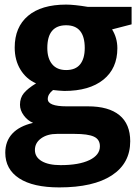

<svg xmlns="http://www.w3.org/2000/svg" viewBox="-20 -576 605 836"><path d="M3 89Q3 39 33.5 6Q64 -27 124 -41Q100 -51 83.5 -73.5Q67 -96 67 -120Q67 -150 84 -170.5Q101 -191 137 -213Q94 -232 69 -273Q44 -314 44 -369Q44 -458 102 -507Q160 -556 268 -556Q303 -556 363 -546H553V-470L468 -448Q491 -411 491 -366Q491 -278 430 -229Q369 -180 260 -180Q250 -180 235.5 -181.5Q221 -183 211 -184Q188 -166 188 -145Q188 -113 270 -113H363Q453 -113 500 -74.5Q547 -36 547 39Q547 135 467 187.5Q387 240 238 240Q124 240 63.5 200.5Q3 161 3 89ZM349 -367Q349 -466 268 -466Q186 -466 186 -367Q186 -322 207 -296.5Q228 -271 268 -271Q309 -271 329 -296Q349 -321 349 -367ZM415 61Q415 31 389 19Q363 7 305 7H228Q186 7 159 26.5Q132 46 132 77Q132 108 161.5 125.5Q191 143 244 143Q324 143 369.5 121Q415 99 415 61Z"/></svg>

Font: OpenSansMMV
Style: Bold
Weight: 700
Foundry: Ascender Corporation
Version: Version 4.001